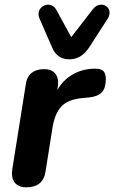

<svg xmlns="http://www.w3.org/2000/svg" viewBox="-20 -794 489 822"><path d="M31 -53Q31 -58 33 -72L90 -430Q94 -464 114.5 -481Q135 -498 169 -498Q198 -498 213.5 -482.5Q229 -467 229 -438Q229 -433 227 -419L225 -408Q250 -452 292.5 -476Q335 -500 388 -500Q413 -500 423 -489.5Q433 -479 433 -454Q433 -417 416 -399Q399 -381 363 -377L331 -374Q271 -368 243 -338.5Q215 -309 205 -249L175 -60Q165 8 92 8Q63 8 47 -8Q31 -24 31 -53ZM203 -591 149 -715Q145 -724 145 -734Q145 -751 157.5 -762.5Q170 -774 186 -774Q196 -774 205.5 -768.5Q215 -763 221 -752L285 -635L378 -755Q393 -774 413 -774Q428 -774 438.5 -764.5Q449 -755 449 -740Q449 -726 441 -714L363 -593Q329 -540 277 -540Q224 -540 203 -591Z"/></svg>

Font: SN Pro Bold
Style: Bold Italic
Weight: 700
Italic angle: -9°
Designer: Tobias Whetton
Foundry: Supernotes
Version: Version 1.003